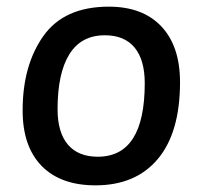

<svg xmlns="http://www.w3.org/2000/svg" viewBox="-20 -550 609 577"><path d="M48 -218Q48 -354 110.5 -442Q173 -530 307 -530Q409 -530 465 -470.5Q521 -411 521 -303Q521 -152 454.5 -72.5Q388 7 267 7Q162 7 105 -51.5Q48 -110 48 -218ZM415 -300Q415 -370 384.5 -407Q354 -444 295 -444Q224 -444 188.5 -387Q153 -330 153 -222Q153 -152 184 -115.5Q215 -79 274 -79Q415 -79 415 -300Z"/></svg>

Font: Asap-MediumItalic
Style: Italic
Weight: 500
Italic angle: -6°
Designer: Pablo Cosgaya
Foundry: Omnibus-Type
Version: Version 2.000; ttfautohint (v1.8)